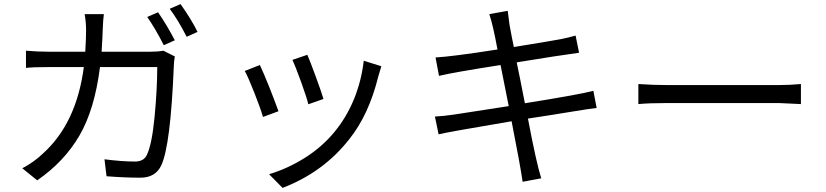

<svg xmlns="http://www.w3.org/2000/svg" viewBox="-20 -844 4040 939"><path d="M753 -784Q794 -725 835 -647L781 -623Q740 -704 700 -761ZM863 -824Q918 -746 946 -688L893 -664Q850 -748 810 -801ZM488 -775Q484 -747 482.5 -701.5Q481 -656 477 -591H715Q751 -591 779 -596L835 -568Q830 -540 830 -519Q814 -132 769 -36Q741 25 666.5 25Q592 25 501 18L491 -65Q576 -54 640 -54Q683 -54 698 -86Q723 -137 736 -273Q749 -409 749 -516H469Q443 -309 368.5 -181Q294 -53 162 38L89 -21Q148 -52 192 -95Q354 -242 390 -516H222Q142 -516 107 -512V-596Q165 -591 221 -591H397Q401 -655 401 -695Q401 -735 394 -775Z M1483 -576Q1497 -544 1525 -467.5Q1553 -391 1562 -360L1488 -334Q1480 -367 1453 -442Q1426 -517 1410 -551ZM1845 -520Q1841 -508 1836 -490Q1831 -472 1830 -470Q1784 -283 1688 -163Q1562 -2 1362 75L1296 8Q1387 -19 1474 -74Q1637 -178 1712 -361Q1748 -451 1759 -547ZM1251 -526Q1290 -442 1342 -300L1266 -272Q1255 -312 1223.5 -391.5Q1192 -471 1177 -497Z M2413 -602Q2391 -722 2373 -775L2463 -791Q2463 -786 2472 -722Q2484 -656 2493 -614Q2689 -646 2722.5 -652.5Q2756 -659 2795 -670L2812 -586Q2714 -573 2507 -539Q2523 -463 2547 -339Q2822 -383 2882 -400L2898 -316Q2874 -314 2777.5 -298Q2681 -282 2562 -264Q2603 -47 2627 28L2536 45Q2524 -38 2482 -251Q2157 -196 2125 -187L2107 -274Q2148 -276 2202.5 -284Q2257 -292 2468 -325Q2450 -414 2428 -526Q2197 -490 2127 -473L2110 -563Q2189 -567 2413 -602Z M3102 -433Q3177 -428 3241 -428H3789Q3842 -428 3897 -433V-335Q3797 -340 3790 -340H3241Q3154 -340 3102 -335Z"/></svg>

Font: Swei Fan Sans CJK TC
Style: Regular
Weight: 400
Version: Version 2.130